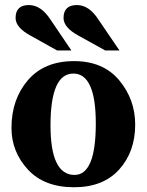

<svg xmlns="http://www.w3.org/2000/svg" viewBox="-20 -747 595 776"><path d="M279.3 9.8Q158.7 9.8 92.5 -62Q26.4 -133.8 26.4 -230Q26.4 -345.2 92.5 -422.6Q158.7 -500 279.3 -500Q397 -500 461.7 -422.6Q526.4 -345.2 526.4 -243.2Q526.4 -133.8 461.7 -62Q397 9.8 279.3 9.8ZM281.2 -40Q367.2 -40 367.2 -247.6Q367.2 -449.7 276.4 -449.7Q184.1 -449.7 184.1 -240.2Q184.1 -40 281.2 -40ZM268.6 -543H210.9L105 -602.1Q43 -635.3 43 -674.3Q43 -726.6 96.7 -726.6Q146 -726.6 184.6 -667ZM462.9 -543H405.3L298.8 -602.1Q236.8 -635.3 236.8 -674.3Q236.8 -726.6 291 -726.6Q340.3 -726.6 378.4 -667Z"/></svg>

Font: Munson
Style: Bold
Weight: 700
Designer: Paul James MIller
Foundry: High-Logic / Made with FontCreator
Version: Version 2.10;May 5, 2019;FontCreator 11.5.0.2430 64-bit